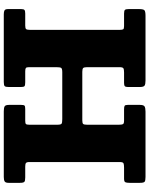

<svg xmlns="http://www.w3.org/2000/svg" viewBox="93 -883 790 1016"><g transform="rotate(-90 488.0 -375.0)"><path d="M336 -615.5V-466.5Q336 -448 341.5 -444.2Q347 -440.5 366 -440.5H614Q633 -440.5 636.8 -446.5Q640.5 -452.5 640.5 -472V-617Q640.5 -630 636 -633.2Q631.5 -636.5 618.5 -636.5H560.5Q544 -636.5 539.8 -640.5Q535.5 -644.5 535.5 -660.5V-722Q535.5 -740.5 540.2 -745.2Q545 -750 562.5 -750H921Q934.5 -750 941.2 -746Q948 -742 948 -727V-658.5Q948 -645 943.5 -640.8Q939 -636.5 924.5 -636.5H860.5Q845.5 -636.5 841.8 -631.5Q838 -626.5 838 -611.5V-136.5Q838 -123 841 -118.2Q844 -113.5 857.5 -113.5H924.5Q939.5 -113.5 943.8 -108.8Q948 -104 948 -88.5V-35.5Q948 -11.5 941.8 -5.8Q935.5 0 912 0H570Q550 0 542.8 -5.2Q535.5 -10.5 535.5 -31.5V-92.5Q535.5 -105.5 540 -109.5Q544.5 -113.5 557 -113.5H612.5Q629 -113.5 634.8 -117.2Q640.5 -121 640.5 -138V-309.5Q640.5 -325.5 635.8 -330Q631 -334.5 616 -334.5H359.5Q344 -334.5 340 -329.8Q336 -325 336 -309.5V-140.5Q336 -125.5 339 -119.5Q342 -113.5 357.5 -113.5H417.5Q431 -113.5 436 -110.5Q441 -107.5 441 -93.5V-30.5Q441 -10 432.8 -5Q424.5 0 405 0H59.5Q40 0 34.2 -4.8Q28.5 -9.5 28.5 -30V-84.5Q28.5 -100.5 31.8 -107Q35 -113.5 51 -113.5H109Q125.5 -113.5 132 -116.5Q138.5 -119.5 138.5 -136.5V-614.5Q138.5 -629 133.2 -632.8Q128 -636.5 113.5 -636.5H57Q39 -636.5 33.8 -641.2Q28.5 -646 28.5 -664.5V-724.5Q28.5 -741 36.2 -745.5Q44 -750 59.5 -750H406.5Q425 -750 433 -745.5Q441 -741 441 -721V-659Q441 -644 437.2 -640.2Q433.5 -636.5 419 -636.5H357Q343.5 -636.5 339.8 -632.8Q336 -629 336 -615.5Z"/></g></svg>

Font: Besley* Heavy
Style: Regular
Weight: 800
Designer: Owen Earl
Foundry: indestructible type*
Version: Version 3.000; ttfautohint (v1.8.3)